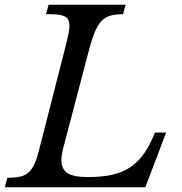

<svg xmlns="http://www.w3.org/2000/svg" viewBox="-45 -790 767 810"><path d="M-14 -40Q19 -40 40.5 -45Q62 -50 76.5 -63.5Q91 -77 101 -99.5Q111 -122 120 -158L233 -600Q240 -628 244 -648Q248 -668 248 -682Q248 -709 230.5 -719.5Q213 -730 171 -730H149L160 -770H485L474 -730Q441 -730 419 -723.5Q397 -717 381 -699Q365 -681 352.5 -649Q340 -617 327 -566L223 -170Q214 -137 214 -114Q214 -78 238.5 -60.5Q263 -43 326 -43Q386 -43 429.5 -53Q473 -63 506 -85.5Q539 -108 563.5 -143.5Q588 -179 609 -231H656L568 0H-25Z"/></svg>

Font: SVN-Libre Baskerville
Style: Italic
Weight: 400
Italic angle: -14°
Designer: Pablo Impallari, Rodrigo Fuenzalida
Foundry: Pablo Impallari, Rodrigo Fuenzalida
Version: Version 1.000; ttfautohint (v1.8.4)